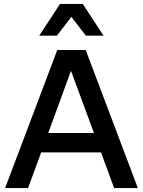

<svg xmlns="http://www.w3.org/2000/svg" viewBox="-20 -959 729 979"><path d="M418 -777 344 -873 270 -777H180L286 -939H402L508 -777ZM683 0H562L495 -182H190L123 0H6L272 -704H417ZM342 -598 226 -281H459Z"/></svg>

Font: CBA Beacon Sans Bold
Style: Regular
Weight: 700
Designer: Wei Huang
Foundry: Wei Huang
Version: Version 1.002